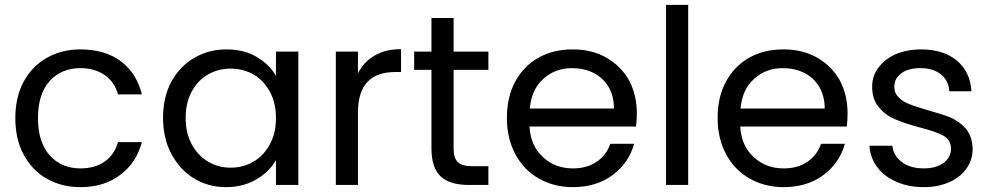

<svg xmlns="http://www.w3.org/2000/svg" viewBox="-20 -760 4068 789"><path d="M43 -275C43 -275 43 -275 43 -275C43 -218 54 -168 77 -125C100 -82 131 -49 172 -26C212 -3 258 9 310 9C310 9 310 9 310 9C376 9 431 -8 475 -42C519 -75 548 -120 563 -176C563 -176 465 -176 465 -176C465 -176 465 -176 465 -176C455 -141 437 -115 410 -96C383 -77 350 -68 310 -68C310 -68 310 -68 310 -68C258 -68 216 -86 184 -122C152 -158 136 -209 136 -275C136 -275 136 -275 136 -275C136 -340 152 -391 184 -427C216 -462 258 -480 310 -480C310 -480 310 -480 310 -480C350 -480 384 -470 411 -451C438 -432 456 -405 465 -372C465 -372 563 -372 563 -372C563 -372 563 -372 563 -372C549 -430 520 -475 477 -508C433 -541 377 -557 310 -557C310 -557 310 -557 310 -557C258 -557 212 -545 172 -522C131 -499 100 -466 77 -424C54 -381 43 -332 43 -275Z M650 -276C650 -276 650 -276 650 -276C650 -221 661 -171 684 -128C707 -85 738 -51 777 -27C816 -3 860 9 909 9C909 9 909 9 909 9C956 9 998 -2 1034 -23C1069 -44 1096 -70 1114 -102C1114 -102 1114 0 1114 0C1114 0 1206 0 1206 0C1206 0 1206 -548 1206 -548C1206 -548 1114 -548 1114 -548C1114 -548 1114 -448 1114 -448C1114 -448 1114 -448 1114 -448C1097 -479 1070 -505 1035 -526C1000 -547 958 -557 910 -557C910 -557 910 -557 910 -557C861 -557 817 -545 778 -522C738 -499 707 -466 684 -424C661 -381 650 -332 650 -276ZM1114 -275C1114 -275 1114 -275 1114 -275C1114 -234 1106 -198 1089 -167C1072 -136 1050 -112 1022 -96C993 -79 962 -71 928 -71C928 -71 928 -71 928 -71C894 -71 863 -79 835 -96C807 -112 785 -136 768 -167C751 -198 743 -234 743 -276C743 -276 743 -276 743 -276C743 -317 751 -353 768 -384C785 -415 807 -438 835 -454C863 -470 894 -478 928 -478C928 -478 928 -478 928 -478C962 -478 993 -470 1022 -454C1050 -437 1072 -414 1089 -383C1106 -352 1114 -316 1114 -275Z M1451 -459C1451 -459 1451 -548 1451 -548C1451 -548 1360 -548 1360 -548C1360 -548 1360 0 1360 0C1360 0 1451 0 1451 0C1451 0 1451 -298 1451 -298C1451 -298 1451 -298 1451 -298C1451 -409 1502 -464 1604 -464C1604 -464 1628 -464 1628 -464C1628 -464 1628 -558 1628 -558C1628 -558 1628 -558 1628 -558C1585 -558 1549 -549 1520 -532C1490 -515 1467 -490 1451 -459Z M1987 -473C1987 -473 1987 -548 1987 -548C1987 -548 1844 -548 1844 -548C1844 -548 1844 -686 1844 -686C1844 -686 1753 -686 1753 -686C1753 -686 1753 -548 1753 -548C1753 -548 1682 -548 1682 -548C1682 -548 1682 -473 1682 -473C1682 -473 1753 -473 1753 -473C1753 -473 1753 -150 1753 -150C1753 -150 1753 -150 1753 -150C1753 -97 1766 -58 1791 -35C1816 -12 1854 0 1905 0C1905 0 1987 0 1987 0C1987 0 1987 -77 1987 -77C1987 -77 1920 -77 1920 -77C1920 -77 1920 -77 1920 -77C1892 -77 1872 -83 1861 -94C1850 -105 1844 -123 1844 -150C1844 -150 1844 -473 1844 -473C1844 -473 1987 -473 1987 -473Z M2597 -295C2597 -295 2597 -295 2597 -295C2597 -345 2586 -390 2565 -430C2543 -469 2512 -500 2472 -523C2432 -546 2386 -557 2334 -557C2334 -557 2334 -557 2334 -557C2281 -557 2234 -546 2193 -523C2152 -500 2120 -467 2097 -424C2074 -381 2063 -332 2063 -275C2063 -275 2063 -275 2063 -275C2063 -218 2075 -169 2098 -126C2121 -83 2154 -49 2195 -26C2236 -3 2282 9 2334 9C2334 9 2334 9 2334 9C2399 9 2454 -8 2498 -41C2542 -74 2571 -116 2586 -169C2586 -169 2488 -169 2488 -169C2488 -169 2488 -169 2488 -169C2477 -138 2459 -114 2433 -96C2406 -77 2373 -68 2334 -68C2334 -68 2334 -68 2334 -68C2286 -68 2245 -83 2212 -114C2178 -144 2159 -186 2156 -240C2156 -240 2594 -240 2594 -240C2594 -240 2594 -240 2594 -240C2596 -259 2597 -278 2597 -295ZM2503 -314C2503 -314 2157 -314 2157 -314C2157 -314 2157 -314 2157 -314C2162 -366 2180 -407 2213 -436C2245 -465 2284 -480 2330 -480C2330 -480 2330 -480 2330 -480C2362 -480 2391 -474 2418 -461C2444 -448 2465 -429 2480 -404C2495 -379 2503 -349 2503 -314Z M2717 -740C2717 -740 2717 0 2717 0C2717 0 2808 0 2808 0C2808 0 2808 -740 2808 -740C2808 -740 2717 -740 2717 -740Z M3463 -295C3463 -295 3463 -295 3463 -295C3463 -345 3452 -390 3431 -430C3409 -469 3378 -500 3338 -523C3298 -546 3252 -557 3200 -557C3200 -557 3200 -557 3200 -557C3147 -557 3100 -546 3059 -523C3018 -500 2986 -467 2963 -424C2940 -381 2929 -332 2929 -275C2929 -275 2929 -275 2929 -275C2929 -218 2941 -169 2964 -126C2987 -83 3020 -49 3061 -26C3102 -3 3148 9 3200 9C3200 9 3200 9 3200 9C3265 9 3320 -8 3364 -41C3408 -74 3437 -116 3452 -169C3452 -169 3354 -169 3354 -169C3354 -169 3354 -169 3354 -169C3343 -138 3325 -114 3299 -96C3272 -77 3239 -68 3200 -68C3200 -68 3200 -68 3200 -68C3152 -68 3111 -83 3078 -114C3044 -144 3025 -186 3022 -240C3022 -240 3460 -240 3460 -240C3460 -240 3460 -240 3460 -240C3462 -259 3463 -278 3463 -295ZM3369 -314C3369 -314 3023 -314 3023 -314C3023 -314 3023 -314 3023 -314C3028 -366 3046 -407 3079 -436C3111 -465 3150 -480 3196 -480C3196 -480 3196 -480 3196 -480C3228 -480 3257 -474 3284 -461C3310 -448 3331 -429 3346 -404C3361 -379 3369 -349 3369 -314Z M3777 9C3777 9 3777 9 3777 9C3816 9 3851 2 3882 -12C3912 -25 3935 -44 3952 -68C3969 -92 3977 -119 3977 -149C3977 -149 3977 -149 3977 -149C3976 -182 3967 -209 3950 -230C3932 -251 3911 -266 3886 -277C3861 -287 3829 -297 3790 -308C3790 -308 3790 -308 3790 -308C3759 -317 3734 -325 3717 -332C3699 -339 3684 -348 3673 -360C3661 -371 3655 -386 3655 -404C3655 -404 3655 -404 3655 -404C3655 -427 3665 -445 3684 -459C3703 -473 3729 -480 3762 -480C3762 -480 3762 -480 3762 -480C3797 -480 3826 -471 3847 -454C3868 -437 3879 -414 3881 -385C3881 -385 3972 -385 3972 -385C3972 -385 3972 -385 3972 -385C3969 -438 3949 -480 3912 -511C3875 -542 3826 -557 3765 -557C3765 -557 3765 -557 3765 -557C3726 -557 3691 -550 3660 -537C3629 -523 3606 -504 3589 -481C3572 -458 3564 -432 3564 -404C3564 -404 3564 -404 3564 -404C3564 -369 3573 -340 3592 -319C3610 -297 3632 -281 3658 -270C3683 -259 3716 -248 3757 -237C3757 -237 3757 -237 3757 -237C3802 -226 3835 -214 3856 -203C3877 -191 3888 -173 3888 -149C3888 -149 3888 -149 3888 -149C3888 -126 3878 -106 3858 -91C3838 -76 3811 -68 3776 -68C3776 -68 3776 -68 3776 -68C3739 -68 3709 -77 3686 -94C3663 -111 3650 -134 3647 -161C3647 -161 3553 -161 3553 -161C3553 -161 3553 -161 3553 -161C3555 -128 3566 -98 3585 -73C3604 -47 3631 -27 3664 -13C3697 2 3735 9 3777 9Z"/></svg>

Font: Girnar Poppins
Style: Regular
Weight: 500
Designer: Ninad Kale (Devanagari), Jonny Pinhorn (Latin)
Foundry: Indian Type Foundry
Version: ""